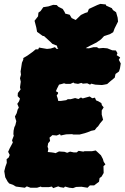

<svg xmlns="http://www.w3.org/2000/svg" viewBox="-20 -939 642 989"><path d="M47 13 27 6 19 -4 7 -26 2 -57 8 -81 15 -100 14 -119 25 -128 30 -141 22 -157 30 -175 46 -205 42 -216 51 -240 49 -248 50 -266 54 -284 59 -294 64 -315 60 -327 57 -339 66 -356 71 -375 77 -385 69 -404 78 -417 83 -431 71 -444 72 -460 86 -478 83 -489 87 -518 83 -536 88 -554 86 -571 88 -583 93 -616 100 -632V-640L122 -653L147 -671L164 -685H177L181 -694L222 -687L241 -689L263 -696L272 -687H287L315 -692L334 -696H382L406 -692L438 -690L462 -696H479L489 -690L511 -692L533 -690L558 -680L577 -679L585 -665L581 -655L599 -643L592 -631L602 -612L598 -587L593 -571L575 -558L571 -539L549 -521L532 -506L517 -503L505 -501L471 -503L450 -508L444 -503L429 -510L407 -508L399 -512L382 -507L363 -510L358 -514L343 -507H319L310 -510L300 -507L284 -503L273 -481L268 -469L279 -463V-457L272 -447L277 -433L280 -419H293L321 -423L329 -428H344L367 -434L384 -429L397 -437L406 -432L442 -442L455 -433L469 -436L475 -422L487 -417L502 -408L505 -397L514 -386L504 -370V-349L511 -322L495 -303L485 -288L479 -283L468 -269L449 -265L432 -258L417 -253L390 -246H358L351 -248L321 -247L306 -244L293 -241L289 -248L272 -241L250 -243L235 -230L238 -213L228 -201L225 -183L229 -172L226 -156L246 -154L259 -152L266 -150L284 -159L296 -158L312 -157L326 -152L341 -158L360 -154H375L385 -162L409 -158L415 -160H453L473 -164L484 -154L500 -139L510 -120L514 -106L523 -92L513 -83L514 -48L503 -29L493 -22L490 -3L465 16H443L431 28L400 23L372 24L356 30L337 28L315 22L309 28L290 25L280 21L254 30L247 22L231 25H195L190 22L171 28H137L118 21L108 28L62 22ZM348 -654 344 -660 306 -669 277 -690 273 -704 250 -713 241 -722 207 -753 200 -754 171 -775 167 -797 158 -832 176 -855 178 -874 189 -882 203 -902 229 -906 254 -914 272 -913 281 -904 303 -893 313 -877 316 -869 339 -863 349 -846 370 -836 397 -862 418 -872 431 -876 438 -893 481 -913 497 -919 525 -916 527 -910 556 -897 562 -887 578 -876 586 -848 588 -828 570 -792 563 -773 546 -763 516 -753 500 -736 477 -720 441 -702 428 -695 382 -665 362 -664Z"/></svg>

Font: Winky Rough Black
Style: Italic
Weight: 900
Italic angle: -8.97852°
Designer: Simon Atzbach
Foundry: typofactur
Version: Version 1.206; ttfautohint (v1.8.4.7-5d5b)